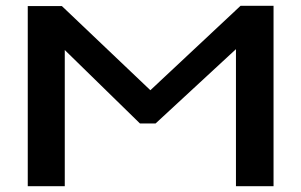

<svg xmlns="http://www.w3.org/2000/svg" viewBox="-20 -644 1040 664"><path d="M76 0H204V-471L464 -217H518L796 -474V0H926V-624H812L500 -332L194 -623H76Z"/></svg>

Font: Inconsolata UltraExpanded
Style: Bold
Weight: 700
Width: 9
Monospace: yes
Designer: Raph Levien, Cyreal, Brenton Simpson
Foundry: Raph Levien, Cyreal, Google
Version: Version 3.100